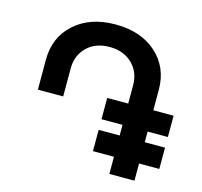

<svg xmlns="http://www.w3.org/2000/svg" viewBox="-106 -854 1018 970"><g transform="rotate(15 402.5 -369.0)"><path d="M784.2 -89.8H678.2V0H546.9V-89.8H437V-201.2H546.9V-256.8H437V-368.2H546.9V-463.9Q546.9 -532.2 501.7 -576.2Q456.5 -620.1 382.8 -620.1Q309.1 -620.1 264.6 -576.2Q220.2 -532.2 220.2 -463.9V-317.9H87.9V-475.1Q87.9 -592.3 169.2 -665Q250.5 -737.8 382.8 -737.8Q516.1 -737.8 597.2 -665Q678.2 -592.3 678.2 -475.1V-368.2H784.2V-256.8H678.2V-201.2H784.2Z"/></g></svg>

Font: Telcell.Market SemBd
Style: Regular
Weight: 600
Designer: Rasmus Andersson, Sedrak Mkrtchyan
Version: Version 3.019;git-0a5106e0b